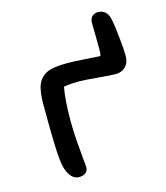

<svg xmlns="http://www.w3.org/2000/svg" viewBox="-95 -679 650 753"><g transform="rotate(-15 230.0 -302.0)"><path d="M134.8 1Q111.8 1 96.9 -21.5Q82 -43.9 78.1 -83Q71.8 -129.4 71.8 -311Q71.8 -365.7 84 -393.1Q96.2 -420.4 126 -433.1Q149.9 -442.9 204.1 -442.9Q230 -442.9 279.8 -439.5Q329.6 -436 335.9 -436Q339.8 -436 340.1 -464.6Q340.3 -493.2 339.4 -529.8Q338.4 -566.4 338.9 -575.2Q340.3 -589.4 349.6 -597.2Q358.9 -605 371.1 -605Q410.2 -605 418 -559.1Q422.4 -540 427.7 -488.3Q433.1 -436.5 433.1 -411.1Q433.1 -383.3 417.2 -367.7Q401.4 -352.1 377.9 -352.1Q359.4 -352.1 304.7 -356.9Q250 -361.8 231.9 -361.8Q195.3 -361.8 168 -356.9Q158.2 -305.2 158.2 -222.2Q158.2 -182.1 161.4 -138.2Q164.6 -94.2 167.7 -64.7Q170.9 -35.2 170.9 -30.8Q170.9 -15.1 160.9 -7.1Q150.9 1 134.8 1Z"/></g></svg>

Font: Shantell Sans Irregular Bouncy
Style: Regular
Weight: 400
Designer: Stephen Nixon, Anya Danilova, Shantell Martin
Foundry: Arrow Type
Version: Version 1.006;[9816181b4]